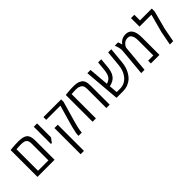

<svg xmlns="http://www.w3.org/2000/svg" viewBox="117 -1852 3180 3180"><g transform="rotate(-45 1706.5 -262.0)"><path d="M73.7 0V-628.4Q82 -629.9 94.7 -630.9Q107.4 -631.8 124 -633.3Q163.1 -636.7 196 -638.4Q229 -640.1 254.9 -640.1Q303.7 -640.1 335.7 -635.5Q367.7 -630.9 394.5 -619.6Q420.4 -608.4 436.3 -590.6Q452.1 -572.8 461.9 -545.9Q468.3 -527.8 471.4 -505.1Q474.6 -482.4 474.6 -454.1V0ZM152.3 -64.9H395.5V-455.1Q395.5 -484.4 390.4 -505.1Q385.3 -525.9 374 -538.6Q364.7 -551.3 351.6 -558.3Q338.4 -565.4 319.8 -568.8Q306.2 -572.3 289.6 -573.2Q272.9 -574.2 250 -574.2Q231.4 -574.2 207.3 -573Q183.1 -571.8 152.3 -569.3Z M617.7 -228V-630.4H695.8V-303.7L639.2 -228Z M1035.6 0Q1035.6 -2.4 1035.2 -5.4Q1034.7 -8.3 1034.7 -12.7Q1034.7 -32.7 1039.6 -59.1Q1044.4 -85.4 1051.3 -113.8Q1057.1 -142.6 1064 -169.4Q1070.8 -196.3 1078.6 -223.4Q1086.4 -250.5 1094.2 -278.8L1176.8 -565.4H844.2V-630.4H1258.8V-573.7L1168.5 -259.3Q1164.1 -244.1 1158.7 -224.1Q1153.3 -204.1 1147.9 -184.6Q1142.6 -165 1139.2 -150.9Q1134.8 -134.8 1130.1 -115Q1125.5 -95.2 1121.6 -75.7Q1117.7 -56.2 1115.5 -39.3Q1113.3 -22.5 1113.3 -12.2V0ZM844.7 240.2V-373H922.9V240.2Z M1365.2 0V-627.4Q1379.4 -629.4 1396 -630.9Q1412.6 -632.3 1431.6 -634.3Q1465.8 -637.2 1495.4 -638.7Q1524.9 -640.1 1548.3 -640.1Q1599.1 -640.1 1632.8 -633.8Q1666.5 -627.4 1693.8 -611.3Q1712.9 -602.1 1725.6 -588.9Q1738.3 -575.7 1746.6 -556.2Q1756.8 -535.6 1761.2 -509.3Q1765.6 -482.9 1765.6 -448.7V0H1687V-448.7Q1687 -498 1670.4 -524.4Q1653.8 -550.8 1619.6 -561Q1606.4 -568.8 1587.6 -571.5Q1568.8 -574.2 1543 -574.2Q1524.4 -574.2 1499.8 -573Q1475.1 -571.8 1443.4 -568.8V0Z M1925.8 0 1873 -630.4H1948.2L1977.5 -276.9Q2005.9 -285.6 2029.3 -299.6Q2052.7 -313.5 2068.8 -335.4Q2087.4 -361.3 2097.2 -398.7Q2106.9 -436 2111.3 -482.9L2125 -630.4H2198.2L2184.1 -476.1Q2178.7 -416.5 2166.7 -375Q2154.8 -333.5 2131.3 -300.3Q2107.9 -267.1 2073.2 -246.6Q2038.6 -226.1 1987.3 -214.8Q1986.3 -214.8 1985.1 -214.6Q1983.9 -214.4 1982.9 -214.4L1995.6 -64.9H2077.1Q2137.7 -64.9 2188.7 -94.2Q2239.7 -123.5 2274.4 -176.8Q2323.7 -249.5 2334 -356L2359.9 -630.4H2433.6L2407.7 -355.5Q2402.3 -296.9 2386.5 -245.4Q2370.6 -193.8 2344.7 -151.9Q2320.8 -111.3 2288.1 -79.3Q2255.4 -47.4 2209 -27.8Q2179.7 -13.2 2145.5 -6.6Q2111.3 0 2074.7 0Z M2504.4 0 2546.9 -466.3Q2547.9 -474.1 2548.1 -481.9Q2548.3 -489.7 2548.3 -497.1Q2548.3 -512.7 2546.1 -528.3Q2543.9 -543.9 2539.1 -562Q2538.1 -566.9 2535.4 -575.2Q2532.7 -583.5 2530 -591.3Q2527.3 -599.1 2525.9 -603.5Q2523.4 -610.4 2521 -617.4Q2518.6 -624.5 2516.1 -631.3H2592.8Q2601.1 -613.3 2606.9 -595Q2612.8 -576.7 2615.7 -561H2621.1Q2627.9 -573.2 2642.8 -587.9Q2657.7 -602.5 2673.8 -612.3Q2689.9 -623 2717 -631.6Q2744.1 -640.1 2776.4 -640.1Q2807.6 -640.1 2831.8 -630.6Q2856 -621.1 2873 -605.5Q2885.3 -594.2 2894.8 -579.3Q2904.3 -564.5 2910.6 -546.9Q2920.9 -521 2926 -486.8Q2931.2 -452.6 2931.2 -412.1V0H2731V-64.9H2853V-412.1Q2853 -457.5 2847.2 -484.6Q2841.3 -511.7 2830.6 -528.8Q2822.8 -545.4 2811.3 -555.2Q2799.8 -564.9 2786.6 -569.1Q2773.4 -573.2 2759.3 -573.2Q2730 -573.2 2706.5 -563.5Q2683.1 -553.7 2668.5 -539.1Q2653.8 -524.9 2643.1 -509.5Q2632.3 -494.1 2626 -477.1L2582 0Z M3175.3 0 3221.2 -241.7 3308.1 -564.9H3028.8V-764.2H3106.9V-632.3H3384.3V-564.9L3299.3 -245.1L3252.9 0Z"/></g></svg>

Font: Open Sans SemiCondensed
Style: Regular
Weight: 400
Width: 4
Designer: Monotype Design Team
Foundry: Monotype Imaging Inc.
Version: Version 3.000